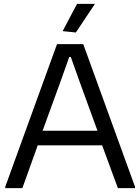

<svg xmlns="http://www.w3.org/2000/svg" viewBox="-20 -967 721 987"><path d="M302 -807 376 -947H468L370 -800ZM481 -295 390 -545 344 -674H336L290 -545L199 -295ZM7 -7 273 -740H408L674 -7V0H586L505 -220H174L95 0H7Z"/></svg>

Font: EncodeSans
Style: Regular
Weight: 400
Designer: Pablo Impallari, Andres Torresi
Foundry: Pablo Impallari, Andres Torresi
Version: Version 1.000; ttfautohint (v1.4.1)